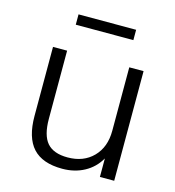

<svg xmlns="http://www.w3.org/2000/svg" viewBox="-108 -812 831 912"><g transform="rotate(15 307.0 -355.5)"><path d="M534.2 -539.1V0H463.9V-90.8Q436.5 -43 388.7 -17.1Q340.8 8.8 280.3 8.8Q182.6 8.8 135.7 -42.5Q88.9 -93.8 88.9 -200.2V-539.1H158.2V-204.1Q158.2 -123 189.9 -86.4Q221.7 -49.8 291 -49.8Q369.1 -49.8 416.5 -98.1Q463.9 -146.5 463.9 -226.6V-539.1ZM166 -668.9V-719.7H449.2V-668.9Z"/></g></svg>

Font: Min Sans Light
Style: Regular
Weight: 300
Designer: Jinseong-Kim, NotoSansCJK, Nunito
Foundry: Jinseong-Kim
Version: Version 1.400;Glyphs 3.1.2 (3151)